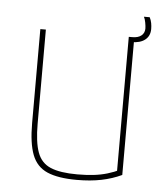

<svg xmlns="http://www.w3.org/2000/svg" viewBox="-47 -639 594 692"><g transform="rotate(5 250.0 -293.5)"><path d="M256 10Q188 10 149 -7Q110 -24 94 -65.5Q78 -107 78 -180V-520H98V-180Q98 -113 111.5 -76Q125 -39 159.5 -24.5Q194 -10 256 -10Q288 -10 314.5 -13Q341 -16 364.5 -23Q388 -30 409 -40L398 -26V-520H418V-22Q384 -6 344.5 2Q305 10 256 10ZM409 -502Q403 -502 399 -503V-520H411Q432 -520 443.5 -529.5Q455 -539 455 -555Q455 -563 452.5 -576.5Q450 -590 446 -597H467Q472 -587 474 -576.5Q476 -566 476 -555Q476 -530 458.5 -516Q441 -502 409 -502Z"/></g></svg>

Font: M PLUS Code Latin Thin
Style: Regular
Weight: 250
Designer: Coji Morishita
Foundry: UNDERFOREST DESIGN
Version: Version 1.002; ttfautohint (v1.8.3)